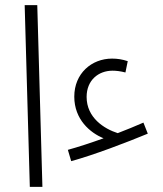

<svg xmlns="http://www.w3.org/2000/svg" viewBox="-20 -727 633 747"><path d="M96 0H145L125 -707H76ZM257 -100C345 -124 473 -173 555 -207L538 -250C506 -236 472 -222 438 -209C385 -226 317 -269 317 -350C317 -415 363 -452 418 -452C432 -452 449 -450 468 -445L477 -489C456 -496 437 -499 416 -499C336 -499 269 -441 269 -351C269 -262 331 -210 383 -189C333 -171 284 -155 244 -144Z"/></svg>

Font: Noto Sans Arabic Cond Light
Style: Regular
Weight: 300
Width: 3
Designer: Monotype Design Team, Nadine Chahine, Nizar Qandah and Khaled Hosny
Foundry: Monotype Imaging Inc.
Version: Version 2.012